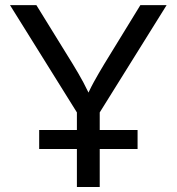

<svg xmlns="http://www.w3.org/2000/svg" viewBox="-20 -748 707 768"><path d="M287.6 0V-298.3L20 -727.5H125.5L270.5 -492.7Q293.9 -454.6 313.2 -418.9Q332.5 -383.3 353 -335H315.4Q335.4 -383.8 355.2 -419.7Q375 -455.6 397.5 -492.7L541.5 -727.5H646.5L378.9 -298.3V0ZM136.7 -151.9V-228H530.3V-151.9Z"/></svg>

Font: Inter 20pt
Style: Regular
Weight: 400
Version: Version 4.001;git-66647c0bb